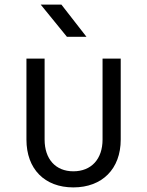

<svg xmlns="http://www.w3.org/2000/svg" viewBox="-20 -805 640 835"><path d="M271 -645H356L247 -785H157ZM299 10C424 10 505 -70 505 -198V-550H426V-198C426 -113 377 -60 299 -60C222 -60 174 -113 174 -198V-550H95V-198C95 -70 174 10 299 10Z"/></svg>

Font: JetBrains Mono Light
Style: Regular
Weight: 336
Monospace: yes
Designer: Philipp Nurullin, Konstantin Bulenkov
Foundry: JetBrains
Version: Version 2.305